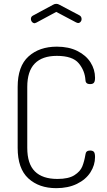

<svg xmlns="http://www.w3.org/2000/svg" viewBox="-20 -974 557 1000"><path d="M166 -855Q164 -854 161 -853Q153 -853 147 -859.5Q141 -866 141 -876Q141 -881 143.5 -885.5Q146 -890 152 -893L256 -949Q264 -954 273 -954Q282 -954 290 -949L394 -894Q405 -888 405 -874Q405 -866 399.5 -860Q394 -854 386 -854Q384 -854 380 -856Q379 -857 377 -857L273 -912L169 -856ZM276 -683Q200 -683 161 -643Q122 -603 122 -521V-204Q122 -121 161.5 -81.5Q201 -42 279 -42Q337 -42 367.5 -61.5Q398 -81 408.5 -107Q419 -133 425 -169Q427 -190 449 -190Q463 -190 469 -183Q475 -176 475 -156Q475 -114 451 -76.5Q427 -39 381 -16.5Q335 6 273 6Q183 6 127.5 -45Q72 -96 72 -204V-521Q72 -629 128.5 -680Q185 -731 276 -731Q338 -731 383 -708.5Q428 -686 451.5 -649Q475 -612 475 -569Q475 -550 469 -543Q463 -536 450 -536Q436 -536 430.5 -542Q425 -548 425 -557Q422 -606 390 -644.5Q358 -683 276 -683Z"/></svg>

Font: Dosis
Style: Regular
Weight: 400
Designer: Edgar Tolentino, Pablo Impallari, Igino Marini
Foundry: Edgar Tolentino, Pablo Impallari, Igino Marini
Version: Version 1.007;Glyphs 3.1.1 (3134)